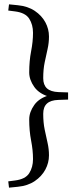

<svg xmlns="http://www.w3.org/2000/svg" viewBox="-20 -729 347 884"><path d="M293.5 -303.5V-270.5L249 -269Q213.5 -268 196.2 -252.2Q179 -236.5 179 -205Q179 -164.5 185.8 -132Q192.5 -99.5 199 -71.2Q205.5 -43 205.5 -13.5Q205.5 20.5 188.8 51.8Q172 83 140 104.8Q108 126.5 61.5 131L21.5 135L18 106L49 102Q97 96 114.5 68.5Q132 41 132 3.5Q132 -37 123.2 -82Q114.5 -127 114.5 -179Q114.5 -213 138 -246Q161.5 -279 212 -292V-282Q161.5 -295.5 138 -328.5Q114.5 -361.5 114.5 -395.5Q114.5 -448 123.2 -492.8Q132 -537.5 132 -578Q132 -615.5 114.5 -643Q97 -670.5 49 -676.5L18 -680.5L21.5 -709L61.5 -705Q108 -700.5 140 -679Q172 -657.5 188.8 -626.5Q205.5 -595.5 205.5 -561Q205.5 -531.5 199 -503Q192.5 -474.5 185.8 -442.2Q179 -410 179 -369Q179 -338 196.2 -322.2Q213.5 -306.5 249 -305Z"/></svg>

Font: Newsreader 24pt
Style: Regular
Weight: 400
Designer: Hugues Gentile
Foundry: Production Type
Version: Version 1.003